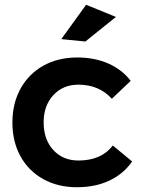

<svg xmlns="http://www.w3.org/2000/svg" viewBox="-20 -780 604 805"><path d="M309 -425Q244 -425 203.5 -381Q163 -337 163 -267Q163 -195 203.5 -151Q244 -107 309 -107Q405 -107 453 -170L534 -103Q498 -51 439 -23Q380 5 302 5Q223 5 161.5 -29Q100 -63 66 -124.5Q32 -186 32 -266Q32 -347 66.5 -409Q101 -471 162.5 -505Q224 -539 304 -539Q377 -539 434.5 -513.5Q492 -488 528 -441L449 -366Q395 -425 309 -425ZM341 -760 466 -709 338 -606 237 -616Z"/></svg>

Font: Montserrat Medium
Style: Regular
Weight: 500
Designer: Julieta Ulanovsky
Foundry: Julieta Ulanovsky
Version: Version 6.001